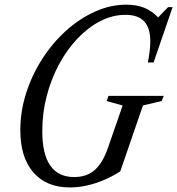

<svg xmlns="http://www.w3.org/2000/svg" viewBox="-20 -792 759 822"><path d="M279.5 10.5Q178.5 10.5 122.8 -54Q67 -118.5 67 -234.5Q67 -315.5 92 -393.5Q117 -471.5 161 -540Q205 -608.5 262.8 -660.5Q320.5 -712.5 386.5 -742.2Q452.5 -772 520.5 -772Q564 -772 596.8 -759Q629.5 -746 657 -717.5L699.5 -761.5H719L637.5 -524.5H613Q623.5 -578 623.5 -614.5Q623.5 -672.5 597.2 -700.5Q571 -728.5 517 -728.5Q462 -728.5 409.8 -701.8Q357.5 -675 312.2 -627.5Q267 -580 233 -517Q199 -454 180 -381Q161 -308 161 -230.5Q161 -34 297.5 -34Q350.5 -34 384.8 -63.5Q419 -93 441.5 -157L505 -340.5L436.5 -359.5L444.5 -381.5H681L672 -359.5L592 -340.5L495 -58.5Q461 -36.5 424.2 -21Q387.5 -5.5 350.8 2.5Q314 10.5 279.5 10.5Z"/></svg>

Font: Libre Caslon Condensed
Style: Italic
Weight: 400
Italic angle: -22.583°
Designer: Pablo Impallari, Rodrigo Fuenzalida, Katja Schimmel, Ertekin Erdin
Foundry: Pablo Impallari, Rodrigo Fuenzalida
Version: Version 2.000;gftools[0.9.33]